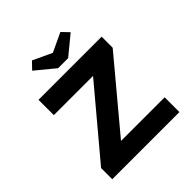

<svg xmlns="http://www.w3.org/2000/svg" viewBox="-238 -1075 1241 1241"><g transform="rotate(-45 382.5 -455.0)"><path d="M76 0V-102L505 -613L560 -560H102V-700H679V-599L251 -87L196 -135H690V0ZM336 -755 206 -862 252 -910 397 -842H367L512 -910L558 -862L428 -755Z"/></g></svg>

Font: Lexend Exa SemiBold
Style: Regular
Weight: 600
Designer: Bonnie Shaver-Troup, Thomas Jockin
Foundry: Lexend
Version: Version 1.007